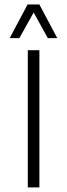

<svg xmlns="http://www.w3.org/2000/svg" viewBox="-20 -813 291 833"><path d="M22 -647.5H64L126 -758.8L187.5 -647.5H228.5L150.9 -793.5H99.6ZM100.6 0H150.9V-595.2H100.6Z"/></svg>

Font: Now Light
Style: Regular
Weight: 300
Designer: Alfredo Marco Pradil
Foundry: Alfredo Marco Pradil
Version: Version 1.200;hotconv 1.0.109;makeotfexe 2.5.65596